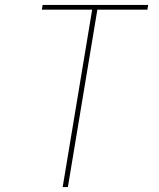

<svg xmlns="http://www.w3.org/2000/svg" viewBox="-20 -755 640 775"><path d="M233 0 352 -716H149L152 -735H578L575 -716H373L254 0Z"/></svg>

Font: Iosevka SS04 Thin Extended
Style: Italic
Weight: 100
Width: 7
Italic angle: -9°
Monospace: yes
Designer: Belleve Invis
Foundry: Belleve Invis
Version: Version 19.0.0; ttfautohint (v1.8.4)